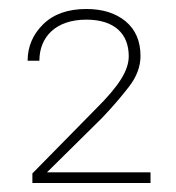

<svg xmlns="http://www.w3.org/2000/svg" viewBox="-20 -735 395 431"><path d="M85.4 -348.1 208 -469.2C230 -492.2 250.5 -515.6 268.6 -539.1C286.6 -562 295.4 -585.4 295.4 -609.4C295.4 -642.6 284.2 -668.5 262.2 -687C239.7 -705.6 210.4 -714.8 173.8 -714.8C132.8 -714.8 100.6 -703.6 77.1 -680.7C53.7 -657.7 42 -630.4 42 -598.6H68.4C68.4 -651.9 105 -690.9 173.8 -690.9C236.8 -690.9 269 -659.2 269 -608.9C269 -577.1 247.6 -542.5 194.3 -489.7L52.7 -345.7V-324.2H317.9V-348.1Z"/></svg>

Font: Vazirmatn Thin
Style: Regular
Weight: 100
Designer: Saber Rastikerdar
Foundry: Saber Rastikerdar
Version: Version 33.003